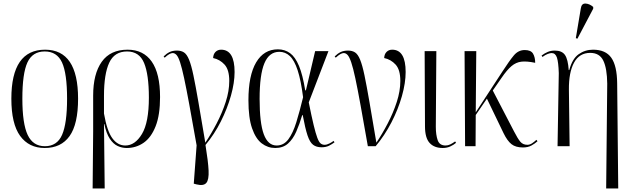

<svg xmlns="http://www.w3.org/2000/svg" viewBox="-20 -824 3568 1082"><path d="M232 10Q143 10 93.5 -58Q44 -126 44 -268Q44 -544 234 -544Q420 -544 420 -268Q420 -124 372 -57Q324 10 232 10ZM233 0Q302 0 330 -64.5Q358 -129 358 -268Q358 -410 329.5 -472Q301 -534 232 -534Q163 -534 134.5 -472Q106 -410 106 -268Q106 -127 136 -63.5Q166 0 233 0Z M502 238 505 -83V-285Q505 -408 553.5 -476Q602 -544 699 -544Q788 -544 835 -477Q882 -410 882 -277Q882 -176 857 -112.5Q832 -49 789.5 -19.5Q747 10 694 10Q667 10 642.5 -1.5Q618 -13 598.5 -42.5Q579 -72 568 -125H566L570 238ZM686 -4Q741 -4 780 -69Q819 -134 819 -274Q819 -404 792 -469Q765 -534 696 -534Q625 -534 595.5 -470.5Q566 -407 566 -284V-184Q583 -86 613 -45Q643 -4 686 -4Z M1087 215 1072 211 1088 -5Q1064 -141 1047 -233.5Q1030 -326 1017.5 -384Q1005 -442 995 -472.5Q985 -503 975 -514Q965 -525 953 -525Q936 -525 908 -499L902 -506Q918 -522 935.5 -530.5Q953 -539 977 -539Q1001 -539 1017 -528.5Q1033 -518 1045.5 -487.5Q1058 -457 1070 -399.5Q1082 -342 1098 -249.5Q1114 -157 1137 -20Q1170 -69 1201 -128.5Q1232 -188 1252 -249.5Q1272 -311 1272 -368Q1272 -431 1245.5 -460Q1219 -489 1181 -497Q1182 -519 1194.5 -531.5Q1207 -544 1226 -544Q1302 -544 1302 -418Q1302 -358 1281.5 -285Q1261 -212 1224.5 -139.5Q1188 -67 1138 -7Q1153 85 1155.5 137Q1158 189 1142.5 207Q1127 225 1087 215Z M1531 10Q1489 10 1455 -16Q1421 -42 1400.5 -101Q1380 -160 1380 -259Q1380 -399 1423.5 -472.5Q1467 -546 1546 -546Q1585 -546 1614.5 -524.5Q1644 -503 1665 -452.5Q1686 -402 1700 -315H1704L1756 -536H1831L1720 -247Q1736 -167 1747.5 -119.5Q1759 -72 1768 -48Q1777 -24 1786.5 -16Q1796 -8 1809 -8Q1822 -8 1836.5 -15.5Q1851 -23 1860 -30L1865 -22Q1852 -12 1834.5 -3Q1817 6 1792 6Q1763 6 1744.5 -8Q1726 -22 1713 -61Q1700 -100 1686 -175H1683Q1668 -124 1649.5 -82Q1631 -40 1603 -15Q1575 10 1531 10ZM1539 -4Q1579 -4 1605 -39Q1631 -74 1650 -135.5Q1669 -197 1688 -276Q1676 -371 1657.5 -427.5Q1639 -484 1613.5 -508Q1588 -532 1554 -532Q1497 -532 1470 -467.5Q1443 -403 1443 -267Q1443 -131 1466.5 -67.5Q1490 -4 1539 -4Z M2053 0Q2029 -137 2012 -230.5Q1995 -324 1982.5 -382.5Q1970 -441 1959.5 -472Q1949 -503 1939 -514Q1929 -525 1917 -525Q1900 -525 1872 -499L1866 -506Q1882 -522 1899.5 -530.5Q1917 -539 1941 -539Q1965 -539 1981 -528.5Q1997 -518 2009.5 -487.5Q2022 -457 2034 -399.5Q2046 -342 2062 -249.5Q2078 -157 2101 -20Q2134 -69 2165 -128.5Q2196 -188 2216 -249.5Q2236 -311 2236 -368Q2236 -431 2209.5 -460Q2183 -489 2145 -497Q2146 -519 2158.5 -531.5Q2171 -544 2190 -544Q2266 -544 2266 -418Q2266 -357 2245 -282.5Q2224 -208 2186 -134.5Q2148 -61 2097 0Z M2475 10Q2427 10 2401 -18.5Q2375 -47 2375 -112L2373 -536H2439L2436 -110Q2436 -64 2446.5 -34Q2457 -4 2491 -4Q2505 -4 2518 -10.5Q2531 -17 2545 -27L2550 -19Q2536 -7 2517 1.5Q2498 10 2475 10Z M2601 0 2598 -536H2664L2661 -191L2810 -419Q2850 -481 2875.5 -511.5Q2901 -542 2937 -542Q2972 -542 2984 -521.5Q2996 -501 2996 -470Q2949 -480 2918.5 -476.5Q2888 -473 2862.5 -451.5Q2837 -430 2807 -386L2757 -314L2877 -83Q2898 -42 2912.5 -25Q2927 -8 2952 -8Q2966 -8 2978.5 -16.5Q2991 -25 3003 -36L3009 -28Q2995 -15 2975 -4Q2955 7 2927 7Q2886 7 2862.5 -11.5Q2839 -30 2818 -73L2724 -268L2661 -176L2660 0Z M3396 238 3402 -353Q3401 -438 3380 -482Q3359 -526 3306 -526Q3245 -526 3215 -471Q3185 -416 3186 -319L3190 0H3122L3129 -412Q3127 -474 3118.5 -499.5Q3110 -525 3089 -525Q3080 -525 3066.5 -520Q3053 -515 3037 -503L3032 -511Q3049 -524 3067 -531.5Q3085 -539 3106 -539Q3147 -539 3164 -514Q3181 -489 3185 -429H3188Q3205 -493 3241 -518.5Q3277 -544 3322 -544Q3393 -544 3425 -498.5Q3457 -453 3458 -355L3464 238ZM3234 -606 3225 -609 3253 -776Q3257 -805 3279.5 -804Q3302 -803 3323 -785V-775Z"/></svg>

Font: Noto Serif Display Condensed Light
Style: Regular
Weight: 300
Width: 3
Designer: Monotype Design Team
Foundry: Monotype Imaging Inc.
Version: Version 2.009